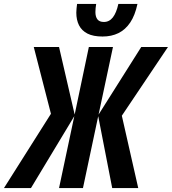

<svg xmlns="http://www.w3.org/2000/svg" viewBox="-87 -952 870 972"><path d="M-66.9 0 170.9 -376 84 -713.9H211.9L291 -372.1L362.8 -713.9H484.9L412.1 -372.1L627.9 -713.9H763.2L529.8 -366.2L612.8 0H481L410.2 -363.8L333 0H211.9L289.1 -363.8L69.8 0ZM432.1 -767.1Q384.8 -767.1 355.7 -782Q326.7 -796.9 313 -824Q299.3 -851.1 299.3 -888.2Q299.3 -896.5 300.5 -908.7Q301.8 -920.9 303.2 -932.1H399.9Q397.9 -921.4 397 -910.6Q396 -899.9 396 -891.1Q396 -867.2 406.2 -854Q416.5 -840.8 439 -840.8Q466.3 -840.8 484.4 -864Q502.4 -887.2 512.2 -932.1H608.9Q596.7 -874.5 572.3 -838.1Q547.9 -801.8 512.7 -784.4Q477.5 -767.1 432.1 -767.1Z"/></svg>

Font: Open Sans Condensed
Style: Italic
Weight: 400
Width: 3
Italic angle: -12°
Designer: Monotype Design Team
Foundry: Monotype Imaging Inc.
Version: Version 3.000